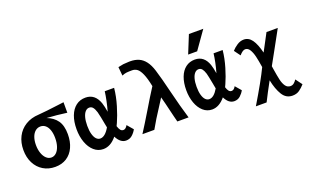

<svg xmlns="http://www.w3.org/2000/svg" viewBox="-100 -1318 3200 1983"><g transform="rotate(-20 1500.0 -326.0)"><path d="M32.5 -266Q32.5 -347.5 65.2 -411.8Q98 -476 160 -514.2Q222 -552.5 306 -556.5Q335.5 -558 400.8 -565.5Q466 -573 524.5 -580.5L591 -589V-473.5Q480.5 -489 370.5 -495.5Q444 -467.5 482.2 -413.2Q520.5 -359 520.5 -264Q520.5 -182.5 492.2 -120.5Q464 -58.5 410.8 -24.2Q357.5 10 284.5 10Q211 10 153.8 -24.5Q96.5 -59 64.5 -121.8Q32.5 -184.5 32.5 -266ZM384 -271.5Q384 -321.5 371.2 -358.8Q358.5 -396 335 -415.8Q311.5 -435.5 280.5 -435.5Q248 -435.5 223.2 -414.5Q198.5 -393.5 185.2 -356.2Q172 -319 172 -270.5Q172 -220.5 186 -180.5Q200 -140.5 224.5 -117.8Q249 -95 279.5 -95Q309.5 -95 333.2 -117Q357 -139 370.5 -179Q384 -219 384 -271.5Z M622 -280Q622 -364 645.8 -426.2Q669.5 -488.5 713.8 -522.5Q758 -556.5 818.5 -556.5Q923 -556.5 963 -442.5Q976.5 -402 986 -340.5Q1001 -392.5 1013 -450Q1025 -507.5 1030 -550H1133Q1124 -458.5 1095 -362.2Q1066 -266 1036 -199.5L1021.5 -169Q1031.5 -137.5 1043.8 -122.5Q1056 -107.5 1075 -107.5Q1101.5 -107.5 1121.5 -144.5L1178.5 -78Q1161 -45.5 1133 -20.5Q1105 4.5 1064.5 4.5Q1003 4.5 962 -75.5Q895 7 814 7Q756.5 7 712.8 -31.5Q669 -70 645.5 -135.5Q622 -201 622 -280ZM821.5 -106.5Q874.5 -106.5 924 -191.5L916.5 -229Q909 -270 901 -310.2Q893 -350.5 887 -371Q875.5 -408.5 860.2 -427.2Q845 -446 821 -446Q796.5 -446 777.8 -426Q759 -406 748.5 -367.8Q738 -329.5 738 -276Q738 -221.5 748.8 -183.5Q759.5 -145.5 778.2 -126Q797 -106.5 821.5 -106.5Z M1382.5 -224Q1413 -275.5 1446.2 -329.5Q1479.5 -383.5 1510.5 -431.5Q1492 -523 1470 -572.2Q1448 -621.5 1423.8 -639Q1399.5 -656.5 1368.5 -656.5Q1328.5 -656.5 1306.8 -654Q1285 -651.5 1257 -639.5L1248 -735.5Q1286.5 -744.5 1305.2 -746.8Q1324 -749 1364.5 -750.5L1380 -751Q1434.5 -751 1475.5 -733.2Q1516.5 -715.5 1547.2 -675.2Q1578 -635 1598.5 -568.5Q1615.5 -514.5 1630.2 -457.8Q1645 -401 1665.5 -318Q1691 -216.5 1709.5 -146.5Q1728 -76.5 1751.5 0H1628Q1621 -26 1612.2 -61.8Q1603.5 -97.5 1595.5 -131Q1586 -170.5 1575.8 -213.2Q1565.5 -256 1555.5 -291L1503.5 -209.5Q1462.5 -146.5 1434.8 -102Q1407 -57.5 1375 0H1244Q1297.5 -82.5 1382.5 -224Z M1824.5 -271.5Q1824.5 -353 1847.5 -413.5Q1870.5 -474 1913.5 -506.8Q1956.5 -539.5 2015 -539.5Q2116.5 -539.5 2155 -429Q2167.5 -392.5 2177.5 -330Q2192.5 -381 2204 -436.8Q2215.5 -492.5 2220 -533.5H2320Q2311 -444.5 2283.2 -351.5Q2255.5 -258.5 2226 -193.5L2212 -163.5Q2221.5 -133.5 2233.5 -119Q2245.5 -104.5 2263.5 -104.5Q2290 -104.5 2308.5 -140L2364 -75.5Q2347 -44 2320 -19.8Q2293 4.5 2253.5 4.5Q2193 4.5 2154.5 -73Q2088 7 2010.5 7Q1954.5 7 1912.2 -30.5Q1870 -68 1847.2 -131.5Q1824.5 -195 1824.5 -271.5ZM1969 -611 2049 -808H2207L2068 -611ZM2018 -103.5Q2069.5 -103.5 2117 -185.5L2110 -222L2107 -239Q2089.5 -331 2081.5 -360Q2070 -396.5 2055.5 -414.5Q2041 -432.5 2017.5 -432.5Q1994 -432.5 1975.8 -413.2Q1957.5 -394 1947.2 -356.8Q1937 -319.5 1937 -267.5Q1937 -215 1947.5 -178Q1958 -141 1976.2 -122.2Q1994.5 -103.5 2018 -103.5Z M2669 -73.5Q2604.5 44 2561.5 130.5H2443.5Q2583.5 -102 2643.5 -228.5Q2632 -302 2620.8 -350Q2609.5 -398 2590 -429.8Q2570.5 -461.5 2540.5 -461.5Q2512.5 -461.5 2475.5 -418L2426 -485.5Q2450 -513 2485.8 -536.8Q2521.5 -560.5 2561 -560.5Q2613.5 -560.5 2648.8 -512Q2684 -463.5 2708.5 -364Q2747 -439 2809 -553H2933Q2902 -493.5 2815 -338L2740 -202.5L2744.5 -173Q2757.5 -90 2767.8 -45.2Q2778 -0.5 2798.2 28Q2818.5 56.5 2852.5 56.5Q2873 56.5 2889.5 44Q2906 31.5 2920.5 8.5L2974 80.5Q2947 112 2915.5 134.2Q2884 156.5 2839 156.5Q2768 156.5 2728.8 92.2Q2689.5 28 2669 -73.5Z"/></g></svg>

Font: JuliaMono ExtraBold
Style: Regular
Weight: 800
Monospace: yes
Designer: cormullion
Foundry: corm
Version: Version 0.055; ttfautohint (v1.8.4)